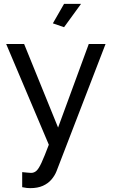

<svg xmlns="http://www.w3.org/2000/svg" viewBox="-20 -750 585 995"><path d="M95 142Q108 143 121 144.5Q134 146 141 146Q157 146 169 135Q181 124 195.5 92.5Q210 61 233 0L12 -522H105L281 -89L440 -522H527L273 137Q264 160 246.5 180.5Q229 201 202 213Q175 225 137 225Q128 225 118.5 224Q109 223 95 220ZM312 -609 254 -629 312 -730H400Z"/></svg>

Font: Raleway Thin Medium
Style: Regular
Weight: 500
Version: Version 4.026